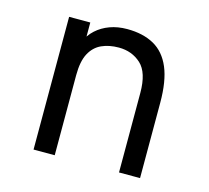

<svg xmlns="http://www.w3.org/2000/svg" viewBox="-82 -618 779 714"><g transform="rotate(15 308.0 -261.5)"><path d="M103.5 0V-511H185V-415.5L172 -433Q184 -461 206 -481Q228 -501 258 -512Q288 -523 324.5 -523Q385.5 -523 427.8 -499.5Q470 -476 491.8 -424.8Q513.5 -373.5 513.5 -290.5V0H432.5V-306Q432.5 -384.5 397.8 -416.5Q363 -448.5 312 -448.5Q275 -448.5 246.2 -435.5Q217.5 -422.5 201.2 -392Q185 -361.5 185 -308V0Z"/></g></svg>

Font: Overpass Mono
Style: Regular
Weight: 400
Designer: Delve Withrington, Dave Bailey
Foundry: Delve Fonts LLC
Version: Version 4.000